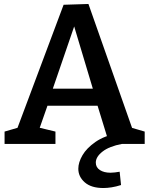

<svg xmlns="http://www.w3.org/2000/svg" viewBox="-20 -724 752 966"><path d="M652 -59 619 -88 708 -62V0H530L466 -208L486 -192H208L224 -207L176 -70L172 -83L259 -62V0H3V-62L89 -87L61 -62L300 -700L425 -704ZM240 -261 231 -278H465L453 -258L340 -635L368 -634ZM500 222Q439 222 406.5 193.5Q374 165 374 125Q374 93 395 57Q416 21 460.5 -10Q505 -41 574 -54L594 0Q530 12 496 38.5Q462 65 462 94Q462 118 482.5 131.5Q503 145 536 145Q547 145 558.5 143.5Q570 142 582 140L589 207Q564 215 541.5 218.5Q519 222 500 222Z"/></svg>

Font: Bitter Thin SemiBold
Style: Regular
Weight: 600
Version: Version 2.002